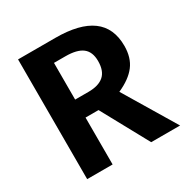

<svg xmlns="http://www.w3.org/2000/svg" viewBox="-159 -826 932 961"><g transform="rotate(-30 307.0 -346.0)"><path d="M295 -271H220V0H73V-692H289Q428 -692 498 -640.5Q568 -589 568 -485Q568 -417 534.5 -373Q501 -329 431 -298L610 0H443ZM220 -375H297Q356 -375 386 -401.5Q416 -428 416 -485Q416 -538 384.5 -562.5Q353 -587 286 -587H220Z"/></g></svg>

Font: Wolseley Sans SemiBold
Style: Regular
Weight: 600
Designer: Carrois Corporate & Edenspiekermann AG
Foundry: Carrois Corporate GbR & Edenspiekermann AG
Version: Version 4.202